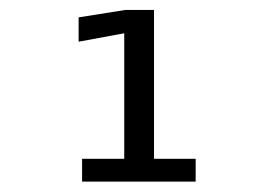

<svg xmlns="http://www.w3.org/2000/svg" viewBox="-20 -628 540 378"><path d="M141.6 -315.4H224.6V-562.5L134.8 -545.9V-593.8L226.6 -608.4H283.2V-315.4H365.2V-270.5H141.6Z"/></svg>

Font: BabelStone Pseudographica Colour
Style: Regular
Weight: 400
Designer: Andrew West
Foundry: BabelStone
Version: Version 16.0.0